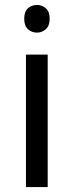

<svg xmlns="http://www.w3.org/2000/svg" viewBox="-20 -757 298 777"><path d="M130 -737Q150 -737 165.5 -723.5Q181 -710 181 -681Q181 -653 165.5 -639Q150 -625 130 -625Q108 -625 93 -639Q78 -653 78 -681Q78 -710 93 -723.5Q108 -737 130 -737ZM173 -536V0H85V-536Z"/></svg>

Font: Noto Sans PhagsPa
Style: Regular
Weight: 400
Designer: Monotype Design Team
Foundry: Monotype Imaging Inc.
Version: Version 2.004; ttfautohint (v1.8.4.7-5d5b)